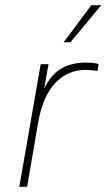

<svg xmlns="http://www.w3.org/2000/svg" viewBox="-20 -716 408 736"><path d="M54 0 136 -470H166L149 -375Q176 -432 216 -454Q256 -476 307 -476Q345 -476 358 -470L354 -444Q342 -446 330.5 -447Q319 -448 307 -448Q240 -448 192 -398Q144 -348 126 -245L84 0ZM224 -554 330 -696H368L250 -554Z"/></svg>

Font: Gantari Thin
Style: Italic
Weight: 100
Italic angle: -10°
Designer: Anugrah Pasau
Foundry: Lafontype
Version: Version 1.000; ttfautohint (v1.8.4.7-5d5b)